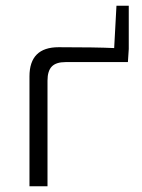

<svg xmlns="http://www.w3.org/2000/svg" viewBox="-20 -651 495 671"><path d="M430 -631V-480L427 -434H209Q176 -434 161 -418.5Q146 -403 146 -369V0H83V-384Q83 -486 185 -486Q315 -486 379 -483L387 -631Z"/></svg>

Font: Exo 2.0 Light
Style: Regular
Weight: 300
Designer: Natanael Gama
Version: Version 1.001;PS 001.001;hotconv 1.0.70;makeotf.lib2.5.58329